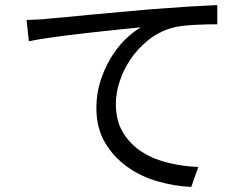

<svg xmlns="http://www.w3.org/2000/svg" viewBox="-20 -714 996 759"><path d="M85 -635Q112 -636 133.5 -637Q155 -638 169 -640Q192 -642 235.5 -646Q279 -650 334.5 -655.5Q390 -661 454.5 -666.5Q519 -672 584 -678Q662 -684 726.5 -688Q791 -692 839 -694V-618Q819 -618 794.5 -617.5Q770 -617 745 -615.5Q720 -614 696 -611Q672 -608 654 -602Q603 -586 563 -553Q523 -520 495.5 -479Q468 -438 453 -392Q438 -346 438 -304Q438 -235 467.5 -188Q497 -141 543.5 -112Q590 -83 648 -69.5Q706 -56 764 -54L736 25Q670 22 603.5 3Q537 -16 483 -54.5Q429 -93 395 -150.5Q361 -208 361 -287Q361 -343 376.5 -392Q392 -441 416.5 -482.5Q441 -524 472.5 -555.5Q504 -587 537 -606Q506 -603 447 -597Q388 -591 322.5 -583.5Q257 -576 194.5 -567.5Q132 -559 94 -551Z"/></svg>

Font: Kinto Sans
Style: Regular
Weight: 400
Designer: Authors: Ryoko NISHIZUKA  (kana & ideographs); Paul D. Hunt (Latin, Greek & Cyrillic); Wenlong ZHANG  (bopomofo); Sandol
Foundry: Adobe Systems Incorporated, ookami Inc.
Version: Version 0.001